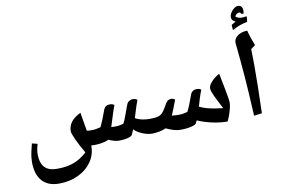

<svg xmlns="http://www.w3.org/2000/svg" viewBox="-107 -1075 2236 1517"><g transform="rotate(-10 1011.5 -316.5)"><path d="M251 252Q162 252 115 199.5Q68 147 68 47Q68 30 70.5 8.5Q73 -13 79 -40Q85 -67 93 -98L137 -87Q123 -40 123 -7Q123 64 155 99Q187 134 254 134Q307 134 348.5 125Q390 116 426 96.5Q462 77 497 45Q458 -21 435 -72Q412 -123 412 -138Q412 -180 436.5 -212.5Q461 -245 513 -270Q515 -255 517.5 -240.5Q520 -226 524.5 -199.5Q529 -173 538 -121Q548 -120 557.5 -119.5Q567 -119 577 -119Q597 -119 613 -122Q629 -125 649 -130Q657 -145 676 -192Q683 -211 690 -229Q697 -247 704 -265Q716 -295 753 -295Q773 -295 788 -284Q783 -272 771.5 -238Q760 -204 743 -148L733 -116Q741 -116 747.5 -116Q754 -116 761 -115Q797 -115 832 -126Q837 -134 844 -151Q851 -168 861 -195Q877 -237 884 -258Q891 -279 898 -287Q906 -295 916.5 -299.5Q927 -304 940 -304Q958 -304 974 -293Q968 -279 957 -244Q946 -209 929 -154L943 -146Q963 -137 989.5 -132Q1016 -127 1047 -127Q1056 -127 1056 -119V-17Q1056 -9 1047 -9Q1007 -9 965 -26.5Q923 -44 900 -69L885 -33Q880 -20 862 -13Q844 -6 820 -3Q796 0 773 0Q743 0 692 -22Q683 -16 664.5 -11Q646 -6 624 -3Q602 0 583 0Q570 0 563.5 0Q557 0 552 -1V7Q552 74 512 131Q472 188 403 220Q369 236 330.5 244Q292 252 251 252Z M1269 0Q1244 0 1215.5 -8Q1187 -16 1154 -32Q1134 -22 1102.5 -15.5Q1071 -9 1039 -9Q1031 -9 1031 -17V-119Q1031 -127 1039 -127Q1085 -127 1108 -133Q1131 -139 1145 -153Q1152 -160 1158 -168.5Q1164 -177 1172.5 -191Q1181 -205 1195 -229Q1201 -240 1212.5 -247Q1224 -254 1237 -254Q1251 -254 1268 -243Q1252 -201 1240 -170.5Q1228 -140 1220 -122Q1234 -121 1247.5 -120Q1261 -119 1274 -119Q1294 -119 1310 -121.5Q1326 -124 1346 -130Q1351 -138 1358 -154Q1365 -170 1375.5 -197Q1386 -224 1401 -265Q1406 -278 1419 -286.5Q1432 -295 1450 -295Q1471 -295 1485 -284Q1473 -254 1462.5 -221Q1452 -188 1443 -155Q1469 -142 1498.5 -133.5Q1528 -125 1561 -119.5Q1594 -114 1630 -110Q1615 -140 1601 -166.5Q1587 -193 1577 -214.5Q1567 -236 1561 -253Q1555 -270 1555 -281Q1555 -305 1582 -334.5Q1609 -364 1646 -383Q1663 -298 1672 -250.5Q1681 -203 1684.5 -179Q1688 -155 1688 -142Q1688 -126 1681.5 -99Q1675 -72 1665 -45Q1655 -18 1646 0Q1586 0 1523 -14Q1460 -28 1407 -51Q1401 -38 1395 -27Q1390 -20 1371 -13.5Q1352 -7 1325 -3.5Q1298 0 1269 0Z M1860 -9Q1855 -112 1850 -190Q1845 -268 1840 -333.5Q1835 -399 1829 -461Q1823 -523 1816 -595Q1813 -620 1827.5 -639Q1842 -658 1867.5 -669Q1893 -680 1923 -680Q1931 -649 1941.5 -618Q1952 -587 1964 -557L1929 -531Q1931 -476 1931 -399.5Q1931 -323 1929.5 -227Q1928 -131 1924 -17ZM1813 -704 1810 -746 1846 -767Q1814 -779 1814 -806Q1814 -824 1825 -842Q1836 -860 1852.5 -872.5Q1869 -885 1884 -885Q1921 -885 1921 -840Q1921 -825 1917 -817L1897 -820V-823Q1897 -828 1894 -830Q1891 -832 1885 -832Q1875 -832 1866 -826Q1857 -820 1850 -807Q1868 -789 1900 -789Q1908 -789 1918 -790Q1928 -791 1939 -793L1935 -749Q1899 -741 1874.5 -732.5Q1850 -724 1813 -704Z"/></g></svg>

Font: Noto Naskh Arabic
Style: Regular
Weight: 400
Designer: Monotype Design Team, David Williams, Mohamad Dakak and Nizar Qandah
Foundry: Monotype Imaging Inc.
Version: Version 2.013